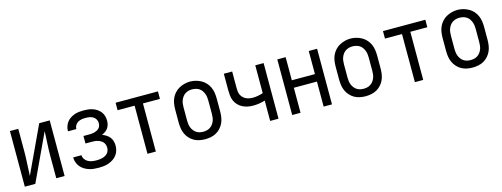

<svg xmlns="http://www.w3.org/2000/svg" viewBox="-18 -1129 4535 1734"><g transform="rotate(-15 2250.0 -261.5)"><path d="M64 0V-520H142V-312Q142 -254 138.5 -197Q135 -140 133 -82L338 -520H436V0H358V-208Q358 -266 361.5 -323Q365 -380 367 -438L162 0Z M753 8Q729 8 706 5.5Q683 3 661 -4.5Q639 -12 619 -24.5Q599 -37 584.5 -55Q570 -73 562 -95.5Q554 -118 554 -141Q554 -141 554 -141.5Q554 -142 554 -142H632Q632 -142 632 -142Q632 -142 632 -142Q632 -122 644 -104.5Q656 -87 674 -77.5Q692 -68 712 -65Q732 -62 753 -62Q767 -62 781 -63.5Q795 -65 808 -68.5Q821 -72 833.5 -79Q846 -86 855.5 -96.5Q865 -107 869.5 -120.5Q874 -134 874 -147Q874 -162 869.5 -176Q865 -190 855.5 -200.5Q846 -211 833 -218Q820 -225 806.5 -229Q793 -233 778.5 -234Q764 -235 750 -235H694V-305H750Q763 -305 775.5 -306.5Q788 -308 800 -311.5Q812 -315 823 -321Q834 -327 842.5 -336.5Q851 -346 854.5 -358Q858 -370 858 -383Q858 -401 848.5 -417.5Q839 -434 823.5 -443Q808 -452 789.5 -455Q771 -458 753 -458Q735 -458 717 -455Q699 -452 683.5 -443Q668 -434 658 -418Q648 -402 648 -384Q648 -384 648 -383.5Q648 -383 648 -382H570Q570 -383 570 -384Q570 -385 570 -386Q570 -407 577 -428Q584 -449 597 -466.5Q610 -484 628.5 -496Q647 -508 667.5 -515.5Q688 -523 709.5 -525.5Q731 -528 753 -528Q775 -528 797 -525.5Q819 -523 839.5 -516Q860 -509 878.5 -496.5Q897 -484 910.5 -466.5Q924 -449 930 -427.5Q936 -406 936 -384Q936 -366 931.5 -348Q927 -330 916.5 -315Q906 -300 891 -289.5Q876 -279 859 -272Q879 -264 897 -252.5Q915 -241 928 -224.5Q941 -208 946.5 -187.5Q952 -167 952 -146Q952 -122 945 -99Q938 -76 923.5 -57.5Q909 -39 889 -26Q869 -13 846.5 -5Q824 3 800 5.5Q776 8 753 8Z M1211 0V-450H1052V-520H1448V-450H1289V0Z M1750 8Q1723 8 1696 2.5Q1669 -3 1646 -16Q1623 -29 1604.5 -49.5Q1586 -70 1575 -94.5Q1564 -119 1560 -146Q1556 -173 1556 -200V-320Q1556 -347 1560 -374Q1564 -401 1575 -425.5Q1586 -450 1604.5 -470.5Q1623 -491 1646.5 -504Q1670 -517 1696.5 -524Q1723 -531 1750 -531Q1777 -531 1803.5 -524Q1830 -517 1853.5 -504Q1877 -491 1895.5 -470.5Q1914 -450 1925 -425.5Q1936 -401 1940 -374Q1944 -347 1944 -320V-200Q1944 -173 1940 -146Q1936 -119 1925 -94.5Q1914 -70 1895.5 -49.5Q1877 -29 1854 -16Q1831 -3 1804 2.5Q1777 8 1750 8ZM1750 -62Q1767 -62 1784 -66Q1801 -70 1815 -79.5Q1829 -89 1839.5 -103Q1850 -117 1856 -133Q1862 -149 1864 -166Q1866 -183 1866 -200V-320Q1866 -337 1864 -354Q1862 -371 1855.5 -387.5Q1849 -404 1839 -418Q1829 -432 1814.5 -441Q1800 -450 1783 -454Q1766 -458 1748 -458Q1731 -458 1714.5 -453.5Q1698 -449 1684 -439.5Q1670 -430 1660 -416Q1650 -402 1644 -386.5Q1638 -371 1636 -354Q1634 -337 1634 -320V-200Q1634 -183 1636 -166Q1638 -149 1644 -133Q1650 -117 1660.5 -103Q1671 -89 1685 -79.5Q1699 -70 1716 -66Q1733 -62 1750 -62Z M2358 0V-190Q2331 -182 2303 -177.5Q2275 -173 2247 -173Q2221 -173 2196 -178Q2171 -183 2148 -194.5Q2125 -206 2107 -225Q2089 -244 2079 -267.5Q2069 -291 2066.5 -316.5Q2064 -342 2064 -368V-520H2142V-368Q2142 -351 2143.5 -334.5Q2145 -318 2152 -303Q2159 -288 2170.5 -276Q2182 -264 2197 -256.5Q2212 -249 2228.5 -246Q2245 -243 2261 -243Q2286 -243 2310.5 -247.5Q2335 -252 2358 -260V-520H2436V0Z M2564 0V-520H2642V-304H2858V-520H2936V0H2858V-234H2642V0Z M3250 8Q3223 8 3196 2.5Q3169 -3 3146 -16Q3123 -29 3104.5 -49.5Q3086 -70 3075 -94.5Q3064 -119 3060 -146Q3056 -173 3056 -200V-320Q3056 -347 3060 -374Q3064 -401 3075 -425.5Q3086 -450 3104.5 -470.5Q3123 -491 3146.5 -504Q3170 -517 3196.5 -524Q3223 -531 3250 -531Q3277 -531 3303.5 -524Q3330 -517 3353.5 -504Q3377 -491 3395.5 -470.5Q3414 -450 3425 -425.5Q3436 -401 3440 -374Q3444 -347 3444 -320V-200Q3444 -173 3440 -146Q3436 -119 3425 -94.5Q3414 -70 3395.5 -49.5Q3377 -29 3354 -16Q3331 -3 3304 2.5Q3277 8 3250 8ZM3250 -62Q3267 -62 3284 -66Q3301 -70 3315 -79.5Q3329 -89 3339.5 -103Q3350 -117 3356 -133Q3362 -149 3364 -166Q3366 -183 3366 -200V-320Q3366 -337 3364 -354Q3362 -371 3355.5 -387.5Q3349 -404 3339 -418Q3329 -432 3314.5 -441Q3300 -450 3283 -454Q3266 -458 3248 -458Q3231 -458 3214.5 -453.5Q3198 -449 3184 -439.5Q3170 -430 3160 -416Q3150 -402 3144 -386.5Q3138 -371 3136 -354Q3134 -337 3134 -320V-200Q3134 -183 3136 -166Q3138 -149 3144 -133Q3150 -117 3160.5 -103Q3171 -89 3185 -79.5Q3199 -70 3216 -66Q3233 -62 3250 -62Z M3711 0V-450H3552V-520H3948V-450H3789V0Z M4250 8Q4223 8 4196 2.5Q4169 -3 4146 -16Q4123 -29 4104.5 -49.5Q4086 -70 4075 -94.5Q4064 -119 4060 -146Q4056 -173 4056 -200V-320Q4056 -347 4060 -374Q4064 -401 4075 -425.5Q4086 -450 4104.5 -470.5Q4123 -491 4146.5 -504Q4170 -517 4196.5 -524Q4223 -531 4250 -531Q4277 -531 4303.5 -524Q4330 -517 4353.5 -504Q4377 -491 4395.5 -470.5Q4414 -450 4425 -425.5Q4436 -401 4440 -374Q4444 -347 4444 -320V-200Q4444 -173 4440 -146Q4436 -119 4425 -94.5Q4414 -70 4395.5 -49.5Q4377 -29 4354 -16Q4331 -3 4304 2.5Q4277 8 4250 8ZM4250 -62Q4267 -62 4284 -66Q4301 -70 4315 -79.5Q4329 -89 4339.5 -103Q4350 -117 4356 -133Q4362 -149 4364 -166Q4366 -183 4366 -200V-320Q4366 -337 4364 -354Q4362 -371 4355.5 -387.5Q4349 -404 4339 -418Q4329 -432 4314.5 -441Q4300 -450 4283 -454Q4266 -458 4248 -458Q4231 -458 4214.5 -453.5Q4198 -449 4184 -439.5Q4170 -430 4160 -416Q4150 -402 4144 -386.5Q4138 -371 4136 -354Q4134 -337 4134 -320V-200Q4134 -183 4136 -166Q4138 -149 4144 -133Q4150 -117 4160.5 -103Q4171 -89 4185 -79.5Q4199 -70 4216 -66Q4233 -62 4250 -62Z"/></g></svg>

Font: Zed Sans
Style: Regular
Weight: 400
Designer: Belleve Invis
Foundry: Belleve Invis
Version: Version 1.0.0; ttfautohint (v1.8.4)